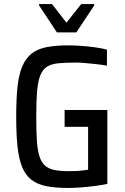

<svg xmlns="http://www.w3.org/2000/svg" viewBox="-20 -920 618 948"><path d="M316 8Q252 8 208 -1Q164 -10 135 -32.5Q106 -55 89.5 -95Q73 -135 66.5 -196Q60 -257 60 -344Q60 -431 66.5 -492Q73 -553 90 -592.5Q107 -632 135.5 -655Q164 -678 209 -687Q254 -696 317 -696Q347 -696 381 -693.5Q415 -691 448.5 -686.5Q482 -682 508 -675V-596Q478 -601 449.5 -604Q421 -607 397.5 -609Q374 -611 357 -611Q307 -611 272 -608Q237 -605 215 -592.5Q193 -580 180.5 -551.5Q168 -523 163.5 -473Q159 -423 159 -344Q159 -275 162 -227Q165 -179 174.5 -149Q184 -119 201.5 -103Q219 -87 247.5 -81Q276 -75 317 -75Q334 -75 351.5 -75.5Q369 -76 385.5 -78Q402 -80 415 -82V-294H299V-377H510V-12Q481 -6 446.5 -1.5Q412 3 378 5.5Q344 8 316 8ZM261 -760 173 -893V-900H237L308 -808L381 -900H445V-893L357 -760Z"/></svg>

Font: Saira SemiCondensed Medium
Style: Regular
Weight: 500
Width: 4
Designer: Hector Gatti with collaboration of the Omnibus-Type team
Foundry: Omnibus-Type
Version: Version 1.101